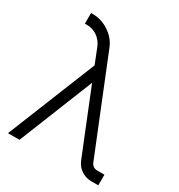

<svg xmlns="http://www.w3.org/2000/svg" viewBox="-169 -826 875 939"><g transform="rotate(30 268.0 -356.0)"><path d="M72 -712V-652H83Q115 -652 142 -634Q168 -616 181 -585L215 -499L14 0H79L247 -419L391 -62Q403 -33 428 -17Q454 0 484 0H524V-60H484Q457 -60 447 -85L236 -607Q219 -653 175 -683Q132 -712 83 -712Z"/></g></svg>

Font: Unageo Variable
Style: Regular
Weight: 300
Designer: Richard Sepsi
Foundry: Richard Sepsi
Version: Version 2.200